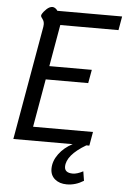

<svg xmlns="http://www.w3.org/2000/svg" viewBox="-61 -762 674 1022"><g transform="rotate(5 275.5 -251.0)"><path d="M227 -626 188 -403H415L402 -331H175L130 -74H450L437 0H421Q318 61 318 123Q318 139 329 147.5Q340 156 362 156Q385 156 417 139L425 189Q382 216 335 216Q296 216 271.5 195.5Q247 175 247 140Q247 99 275 61Q303 23 348 0H31L138 -609Q139 -614 139 -622Q139 -638 130 -649.5Q121 -661 121 -666Q121 -671 123 -674Q130 -688 146 -703Q162 -718 178 -718Q185 -718 192.5 -713Q200 -708 205 -700H551L538 -626Z"/></g></svg>

Font: Niramit
Style: Italic
Weight: 400
Italic angle: -10°
Version: Version 1.000; ttfautohint (v1.6)